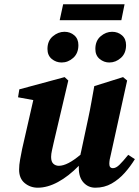

<svg xmlns="http://www.w3.org/2000/svg" viewBox="-20 -859 648 894"><path d="M424 15Q391 15 369 -9Q347 -33 347 -76Q347 -79 347 -82Q347 -85 347 -87Q299 -38 250 -11.5Q201 15 156 15Q121 15 95 -6.5Q69 -28 69 -69Q69 -91 73.5 -115.5Q78 -140 83 -165L135 -393L64 -406L70 -443L281 -500L298 -484L230 -195Q226 -176 222 -159Q218 -142 218 -128Q218 -106 228.5 -96.5Q239 -87 254 -87Q294 -87 355 -139Q355 -142 355.5 -144.5Q356 -147 357 -150L391 -309Q399 -346 405.5 -383Q412 -420 419 -458L553 -500L572 -484L496 -139Q489 -114 489 -96Q489 -76 506 -76Q520 -76 536 -91.5Q552 -107 577 -138L608 -118Q588 -85 561 -54.5Q534 -24 500 -4.5Q466 15 424 15ZM267 -568Q241 -568 221 -584.5Q201 -601 201 -631Q201 -669 226 -690Q251 -711 280 -711Q307 -711 326 -694.5Q345 -678 345 -649Q345 -611 321 -589.5Q297 -568 267 -568ZM489 -568Q464 -568 444 -584.5Q424 -601 424 -631Q424 -669 448.5 -690Q473 -711 502 -711Q529 -711 548 -694.5Q567 -678 567 -649Q567 -611 543 -589.5Q519 -568 489 -568ZM258 -765 274 -839H560L545 -765Z"/></svg>

Font: Source Serif Pro
Style: Bold Italic
Weight: 700
Italic angle: -12°
Designer: Frank Grießhammer
Foundry: Adobe Systems Incorporated
Version: Version 3.001;hotconv 1.0.111;makeotfexe 2.5.65597